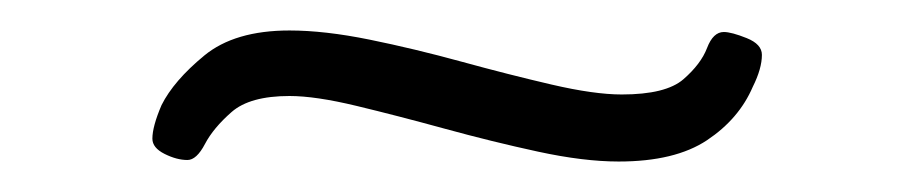

<svg xmlns="http://www.w3.org/2000/svg" viewBox="-20 -327 600 126"><path d="M103 -222Q96 -222 88 -226Q80 -230 80 -236Q80 -244 86 -258Q94 -274 114 -290.5Q134 -307 170 -307Q193 -307 222.5 -301Q252 -295 283 -286.5Q314 -278 342 -271.5Q370 -265 388 -265Q417 -265 428.5 -275Q440 -285 444 -295.5Q448 -306 455 -306Q460 -306 470 -302Q480 -298 480 -291Q480 -282 474 -270Q465 -249 444 -235Q423 -221 386 -221Q363 -221 333 -227.5Q303 -234 272 -242.5Q241 -251 214 -257.5Q187 -264 170 -264Q144 -264 132 -253.5Q120 -243 114.5 -232.5Q109 -222 103 -222Z"/></svg>

Font: Asap ExtraLight
Style: Regular
Weight: 200
Designer: Pablo Cosgaya
Foundry: Omnibus-Type
Version: Version 3.001; ttfautohint (v1.8.4.7-5d5b)